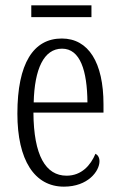

<svg xmlns="http://www.w3.org/2000/svg" viewBox="-20 -688 447 718"><path d="M97 -624H322V-668H97ZM219 10C309 10 352 -48 352 -85C352 -100 345 -109 337 -113C319 -70 285 -31 229 -31C151 -31 106 -106 105 -267H367V-298C367 -454 311 -544 211 -544C105 -544 45 -451 45 -263C45 -89 109 10 219 10ZM307 -305H106C109 -430 144 -506 212 -506C280 -506 306 -424 307 -305Z"/></svg>

Font: Noto Serif Armenian ExtraCondensed Light
Style: Regular
Weight: 300
Width: 2
Designer: Monotype Design Team
Foundry: Monotype Imaging Inc.
Version: Version 2.008